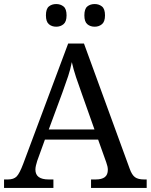

<svg xmlns="http://www.w3.org/2000/svg" viewBox="-20 -929 745 949"><path d="M0 0V-42H19Q48 -42 62.5 -57Q77 -72 95 -120L317 -714H395L621 -95Q632 -64 647.5 -53Q663 -42 692 -42H705V0H430V-42H453Q483 -42 498 -53.5Q513 -65 513 -90Q513 -98 511 -107Q509 -116 505 -127L465 -239H202L164 -134Q160 -122 157.5 -110.5Q155 -99 155 -91Q155 -66 171.5 -54Q188 -42 221 -42H244V0ZM221 -289H447L385 -464Q369 -508 356 -547Q343 -586 335 -622Q328 -586 317 -553Q306 -520 289 -473ZM448 -797Q426 -797 411.5 -809.5Q397 -822 397 -853Q397 -885 411.5 -897Q426 -909 448 -909Q469 -909 484 -897Q499 -885 499 -853Q499 -822 484 -809.5Q469 -797 448 -797ZM258 -797Q236 -797 221.5 -809.5Q207 -822 207 -853Q207 -885 221.5 -897Q236 -909 258 -909Q279 -909 294 -897Q309 -885 309 -853Q309 -822 294 -809.5Q279 -797 258 -797Z"/></svg>

Font: Noto Serif Vithkuqi
Style: Regular
Weight: 400
Version: Version 1.005